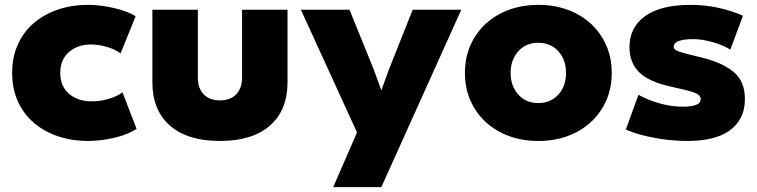

<svg xmlns="http://www.w3.org/2000/svg" viewBox="-20 -510 3115 790"><path d="M542 20Q524 32 500.5 41.5Q477 51 450.5 57Q424 63 396.5 66.5Q369 70 343 70Q275 70 218 50.5Q161 31 119 -5Q77 -41 53.5 -93Q30 -145 30 -210Q30 -275 53.5 -327Q77 -379 119 -415Q161 -451 218 -470.5Q275 -490 343 -490Q368 -490 395.5 -486.5Q423 -483 449 -477Q475 -471 498 -462.5Q521 -454 538 -443L476 -290Q455 -307 420 -317Q385 -327 354 -327Q300 -327 264 -296Q228 -265 228 -210Q228 -155 264 -124Q300 -93 358 -93Q392 -93 426.5 -103Q461 -113 484 -130Z M794 -470V-191Q794 -147 818 -122Q842 -97 885 -97Q928 -97 952 -122Q976 -147 976 -191V-470H1163V-171Q1163 -57 1091 6.5Q1019 70 885 70Q751 70 679 6.5Q607 -57 607 -171V-470Z M1218 -470H1418L1517 -226L1549 -138L1581 -226L1678 -470H1878L1549 260H1351L1449 35Z M1893 -210Q1893 -273 1916 -324.5Q1939 -376 1979.5 -413Q2020 -450 2075 -470Q2130 -490 2195 -490Q2260 -490 2315 -470Q2370 -450 2410.5 -413Q2451 -376 2474 -324.5Q2497 -273 2497 -210Q2497 -147 2474 -95.5Q2451 -44 2410.5 -7Q2370 30 2315 50Q2260 70 2195 70Q2130 70 2075 50Q2020 30 1979.5 -7Q1939 -44 1916 -95.5Q1893 -147 1893 -210ZM2081 -210Q2081 -156 2112.5 -121Q2144 -86 2195 -86Q2246 -86 2277.5 -121Q2309 -156 2309 -210Q2309 -264 2277.5 -299Q2246 -334 2195 -334Q2144 -334 2112.5 -299Q2081 -264 2081 -210Z M2570 -316Q2570 -397 2634 -443.5Q2698 -490 2823 -490Q2879 -490 2935 -478Q2991 -466 3037 -445L2985 -306Q2952 -326 2909.5 -337.5Q2867 -349 2833 -349Q2752 -349 2752 -317Q2752 -304 2778.5 -296Q2805 -288 2872 -272Q2953 -252 2999 -213.5Q3045 -175 3045 -103Q3045 -58 3028 -25.5Q3011 7 2980 28.5Q2949 50 2905.5 60Q2862 70 2809 70Q2777 70 2743.5 67Q2710 64 2677 58Q2644 52 2613 43.5Q2582 35 2555 23L2607 -120Q2646 -98 2694.5 -84.5Q2743 -71 2789 -71Q2823 -71 2843 -78Q2863 -85 2863 -102Q2863 -120 2835.5 -129.5Q2808 -139 2747 -152Q2649 -173 2609.5 -213Q2570 -253 2570 -316Z"/></svg>

Font: OA Gothic ExtraBold
Style: Regular
Weight: 800
Designer: Choi Chi-young, Lee Jaesang, Lee Juhyun, Han Dohee
Foundry: DDUNGSANG CORP.
Version: Version 1.000;Build 20210203